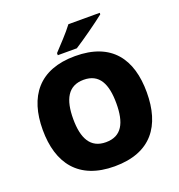

<svg xmlns="http://www.w3.org/2000/svg" viewBox="-162 -1061 1121 1204"><g transform="rotate(-20 398.5 -458.5)"><path d="M638 -917V-927H429C396 -882 334 -818 300 -781V-767H427C481 -801 591 -879 638 -917ZM745 -358C745 -580 643 -725 399 -725C158 -725 51 -581 51 -359C51 -136 158 10 398 10C643 10 745 -137 745 -358ZM254 -358C254 -487 294 -567 399 -567C504 -567 542 -487 542 -358C542 -229 504 -151 398 -151C295 -151 254 -229 254 -358Z"/></g></svg>

Font: Noto Sans Lao UI Blk
Style: Regular
Weight: 900
Designer: Monotype Design Team
Foundry: Monotype Imaging Inc.
Version: Version 2.000